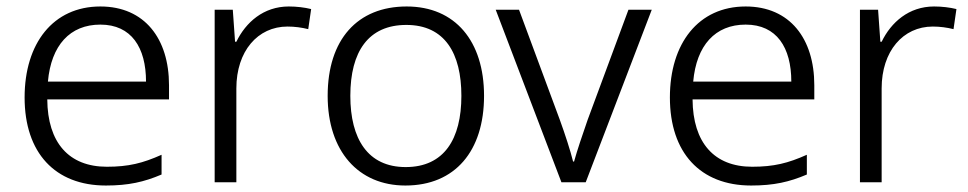

<svg xmlns="http://www.w3.org/2000/svg" viewBox="-20 -563 2989 593"><path d="M290 -543C144 -543 56 -429 56 -262C56 -91 150 10 307 10C377 10 425 -1 479 -24V-85C421 -59 377 -48 310 -48C193 -48 127 -122 126 -256H502V-300C502 -443 427 -543 290 -543ZM290 -487C386 -487 431 -416 431 -311H128C138 -423 196 -487 290 -487Z M872 -543C794 -543 739 -494 710 -434H706L699 -533H643V0H710V-290C710 -405 776 -481 868 -481C890 -481 912 -478 932 -473L941 -535C921 -540 896 -543 872 -543Z M1475 -267C1475 -436 1386 -543 1236 -543C1084 -543 992 -441 992 -267C992 -96 1087 10 1232 10C1386 10 1475 -97 1475 -267ZM1062 -267C1062 -404 1118 -486 1235 -486C1354 -486 1405 -398 1405 -267C1405 -134 1352 -47 1233 -47C1116 -47 1062 -134 1062 -267Z M1714 0H1789L1993 -533H1921L1795 -193C1780 -150 1762 -97 1753 -64H1750C1742 -97 1725 -149 1709 -193L1583 -533H1511Z M2283 -543C2137 -543 2049 -429 2049 -262C2049 -91 2143 10 2300 10C2370 10 2418 -1 2472 -24V-85C2414 -59 2370 -48 2303 -48C2186 -48 2120 -122 2119 -256H2495V-300C2495 -443 2420 -543 2283 -543ZM2283 -487C2379 -487 2424 -416 2424 -311H2121C2131 -423 2189 -487 2283 -487Z M2865 -543C2787 -543 2732 -494 2703 -434H2699L2692 -533H2636V0H2703V-290C2703 -405 2769 -481 2861 -481C2883 -481 2905 -478 2925 -473L2934 -535C2914 -540 2889 -543 2865 -543Z"/></svg>

Font: Noto Sans Syriac Light
Style: Regular
Weight: 300
Designer: Patrick Giasson and the Monotype Design Team
Foundry: Monotype Imaging Inc.
Version: Version 3.000